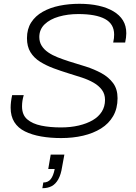

<svg xmlns="http://www.w3.org/2000/svg" viewBox="-20 -716 717 1011"><path d="M302 11Q245 11 196.5 2.5Q148 -6 111.5 -24Q75 -42 55.5 -73Q36 -104 36 -149Q36 -164 38 -180.5Q40 -197 44 -215H105Q100 -198 98 -184Q96 -170 96 -156Q96 -111 123.5 -87.5Q151 -64 197 -54.5Q243 -45 301 -45Q352 -45 394.5 -55Q437 -65 468 -83Q499 -101 516 -128Q533 -155 533 -190Q533 -221 516.5 -243Q500 -265 473 -280.5Q446 -296 411.5 -307.5Q377 -319 340 -330Q301 -342 262 -356.5Q223 -371 191 -391Q159 -411 140.5 -441Q122 -471 122 -515Q122 -563 144 -597.5Q166 -632 205 -654Q244 -676 293.5 -686Q343 -696 398 -696Q454 -696 499 -686Q544 -676 577 -656.5Q610 -637 627.5 -608.5Q645 -580 645 -541Q645 -530 643.5 -518Q642 -506 639 -492H576Q579 -505 580 -515Q581 -525 581 -534Q581 -590 533 -616Q485 -642 392 -642Q337 -642 290 -628.5Q243 -615 215 -588Q187 -561 187 -521Q187 -495 199.5 -475Q212 -455 234 -440Q256 -425 284 -414Q312 -403 343 -393Q387 -380 432 -365.5Q477 -351 514.5 -330.5Q552 -310 575.5 -278.5Q599 -247 599 -199Q599 -145 576 -105Q553 -65 512 -39.5Q471 -14 417.5 -1.5Q364 11 302 11ZM203 275 208 245Q233 245 247 227.5Q261 210 268 174H234L247 98H319L307 163Q301 203 287 228Q273 253 252.5 264Q232 275 203 275Z"/></svg>

Font: Archivo SemiBold ExtraLight
Style: Italic
Weight: 250
Italic angle: -10°
Version: Version 2.001